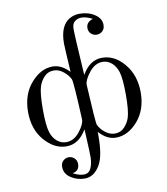

<svg xmlns="http://www.w3.org/2000/svg" viewBox="-97 -786 932 1073"><g transform="rotate(-10 369.5 -250.0)"><path d="M228 -441.9Q276.9 -441.9 321.8 -395Q313 -539.1 313 -557.1Q313 -661.1 373 -692.9Q397.9 -706.1 426.8 -706.1Q476.6 -706.1 512.7 -682.1Q548.8 -658.2 548.8 -621.1Q548.8 -600.1 535.4 -587.2Q522 -574.2 502.9 -574.2Q482.9 -574.2 470 -587.2Q457 -600.1 457 -619.1Q457 -653.3 496.1 -665Q460 -683.1 434.1 -683.1Q413.1 -683.1 396.5 -670.7Q379.9 -658.2 379.9 -628.9Q379.9 -586.9 394 -366.2H395Q439 -442.4 508.8 -441.9Q579.6 -441.9 633.8 -376.5Q688 -311 688 -214.8Q688 -115.7 632.6 -52.2Q577.1 11.2 508.8 11.2Q457 11.2 413.1 -38.1V-12.2Q413.1 96.7 384.8 147Q350.6 206.1 297.9 206.1Q253.9 206.1 218.5 182.6Q183.1 159.2 183.1 120.1Q183.1 99.1 196.5 86.2Q210 73.2 229 73.2Q247.1 73.2 260.5 86.2Q273.9 99.1 273.9 119.1Q273.9 158.2 234.9 165Q268.1 183.1 295.9 183.1Q324.7 183.1 336.9 156Q349.1 128.9 349.1 92.8Q349.1 60.5 345.9 1.7Q342.8 -57.1 342.8 -64H341.8Q297.9 11.2 228 11.2Q159.2 11.2 104 -52.5Q48.8 -116.2 48.8 -215.1Q48.8 -314 104.5 -377.9Q160.2 -441.9 228 -441.9ZM132.8 -214.8Q132.8 -123 145 -85Q156.2 -49.8 179.2 -31Q202.1 -12.2 230 -12.2Q273.9 -12.2 306.4 -53.2Q338.9 -94.2 338.9 -122.1Q329.1 -337.9 321.8 -353Q310.5 -377 284.7 -397.9Q258.8 -418.9 230 -418.9Q196.8 -418.9 175.3 -395.5Q153.8 -372.1 145 -344.2Q132.8 -305.7 132.8 -214.8ZM397.9 -308.1Q409.2 -92.3 415 -78.1Q426.3 -53.2 452.1 -32.7Q478 -12.2 506.8 -12.2Q540 -12.2 561.5 -35.6Q583 -59.1 591.8 -86.9Q604 -125 604 -215.8Q604 -307.6 591.8 -346.2Q580.6 -380.4 557.9 -399.7Q535.2 -418.9 506.8 -418.9Q463.9 -418.9 430.9 -377Q397.9 -335 397.9 -308.1Z"/></g></svg>

Font: CMU Serif Upright Italic
Style: UprightItalic
Weight: 500
Version: Version 0.7.0